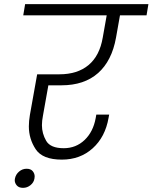

<svg xmlns="http://www.w3.org/2000/svg" viewBox="-20 -760 735 925"><path d="M213 -349 187 -203Q182 -178 182 -157Q182 -117 202.5 -81.5Q223 -46 287 -46Q346 -46 387.5 -85.5Q429 -125 441 -191L444 -208H506L503 -192Q487 -100 426.5 -45.5Q366 9 278 9Q185 9 152 -41Q119 -91 119 -151Q119 -177 124 -206L159 -402H266Q353 -402 406.5 -446.5Q460 -491 475 -579L494 -686H92L101 -740H695L686 -686H558L539 -579Q519 -467 452.5 -408Q386 -349 276 -349ZM146 100Q143 119 127 132Q111 145 91 145Q71 145 61 133.5Q51 122 51 108Q51 104 52 100Q56 80 72 66.5Q88 53 108 53Q128 53 137.5 64.5Q147 76 147 90Q147 95 146 100Z"/></svg>

Font: Fz Poppins Light
Style: Italic
Weight: 300
Italic angle: -10°
Designer: Ninad Kale (Devanagari), Jonny Pinhorn (Latin)
Foundry: Indian Type Foundry
Version: Vit hóa bi Vntype.Com & FontZin.Com